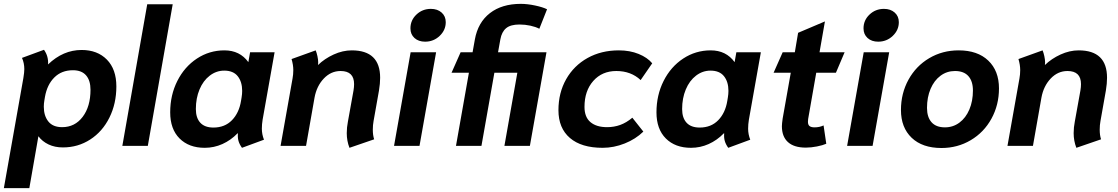

<svg xmlns="http://www.w3.org/2000/svg" viewBox="-40 -756 5796 995"><path d="M81 -351Q86 -381 86 -398Q86 -429 74 -456L188 -498Q212 -464 209 -422Q287 -497 383 -497Q465 -497 514 -447Q563 -397 563 -308Q563 -219 527 -146.5Q491 -74 427.5 -33Q364 8 286 8Q244 8 211.5 -7.5Q179 -23 159 -50L112 219H-20ZM429 -291Q429 -339 406 -365.5Q383 -392 338 -392Q279 -392 241.5 -354.5Q204 -317 193 -254L190 -236Q187 -220 187 -203Q187 -156 210.5 -126.5Q234 -97 282 -97Q348 -97 388.5 -150.5Q429 -204 429 -291Z M723 -734H855L726 0H594Z M842 -174Q842 -263 879 -336.5Q916 -410 980.5 -452.5Q1045 -495 1123 -495Q1203 -495 1247 -434L1256 -485H1383L1321 -136Q1317 -112 1317 -89Q1317 -60 1328 -32L1214 10Q1201 -8 1196 -25.5Q1191 -43 1193 -65H1191Q1156 -29 1112.5 -9.5Q1069 10 1021 10Q939 10 890.5 -38.5Q842 -87 842 -174ZM1209 -233 1212 -251Q1215 -269 1215 -285Q1215 -332 1192 -361Q1169 -390 1122 -390Q1081 -390 1047 -364Q1013 -338 994 -292.5Q975 -247 975 -191Q975 -145 998 -120Q1021 -95 1066 -95Q1125 -95 1162 -133Q1199 -171 1209 -233Z M1757 -66Q1757 -96 1763 -126L1792 -287Q1795 -305 1795 -320Q1795 -388 1725 -388Q1675 -388 1638 -349Q1601 -310 1590 -250L1546 0H1414L1476 -349Q1480 -370 1480 -393Q1480 -419 1471 -450L1596 -495Q1601 -483 1605 -465Q1609 -447 1609 -432Q1609 -423 1608 -419Q1642 -452 1689 -473.5Q1736 -495 1783 -495Q1930 -495 1930 -353Q1930 -323 1924 -287L1896 -129Q1892 -108 1892 -84Q1892 -55 1899 -34L1771 10Q1757 -26 1757 -66Z M2087 -609Q2087 -651 2118 -680.5Q2149 -710 2193 -710Q2227 -710 2248.5 -691Q2270 -672 2270 -641Q2270 -600 2238.5 -570Q2207 -540 2163 -540Q2129 -540 2108 -559Q2087 -578 2087 -609ZM2088 -485H2220L2134 0H2002Z M2706 0H2574L2641 -379H2522L2455 0H2323L2390 -379H2300L2347 -485H2409L2421 -552Q2437 -640 2499 -688Q2561 -736 2659 -736Q2693 -736 2733 -727.5Q2773 -719 2795 -708L2755 -607Q2736 -617 2708.5 -623Q2681 -629 2652 -629Q2606 -629 2583 -610Q2560 -591 2553 -552L2541 -485H2792Z M2854 -185Q2854 -275 2894 -345.5Q2934 -416 3005 -455.5Q3076 -495 3167 -495Q3224 -495 3269.5 -476.5Q3315 -458 3340 -428L3280 -341Q3230 -388 3154 -388Q3080 -388 3034.5 -336.5Q2989 -285 2989 -202Q2989 -149 3020 -123Q3051 -97 3106 -97Q3142 -97 3174 -108.5Q3206 -120 3237 -146L3294 -74Q3254 -35 3197.5 -12.5Q3141 10 3083 10Q2973 10 2913.5 -41Q2854 -92 2854 -185Z M3362 -174Q3362 -263 3399 -336.5Q3436 -410 3500.5 -452.5Q3565 -495 3643 -495Q3723 -495 3767 -434L3776 -485H3903L3841 -136Q3837 -112 3837 -89Q3837 -60 3848 -32L3734 10Q3721 -8 3716 -25.5Q3711 -43 3713 -65H3711Q3676 -29 3632.5 -9.5Q3589 10 3541 10Q3459 10 3410.5 -38.5Q3362 -87 3362 -174ZM3729 -233 3732 -251Q3735 -269 3735 -285Q3735 -332 3712 -361Q3689 -390 3642 -390Q3601 -390 3567 -364Q3533 -338 3514 -292.5Q3495 -247 3495 -191Q3495 -145 3518 -120Q3541 -95 3586 -95Q3645 -95 3682 -133Q3719 -171 3729 -233Z M4012 -102Q4012 -114 4016 -142L4058 -379H3969L4016 -485H4079L4096 -586L4235 -645L4207 -485H4337L4292 -379H4190L4148 -139Q4147 -134 4147 -125Q4147 -109 4155.5 -102.5Q4164 -96 4181 -96Q4207 -96 4228 -106L4242 -11Q4224 -3 4193.5 3Q4163 9 4136 9Q4075 9 4043.5 -19.5Q4012 -48 4012 -102Z M4435 -609Q4435 -651 4466 -680.5Q4497 -710 4541 -710Q4575 -710 4596.5 -691Q4618 -672 4618 -641Q4618 -600 4586.5 -570Q4555 -540 4511 -540Q4477 -540 4456 -559Q4435 -578 4435 -609ZM4436 -485H4568L4482 0H4350Z M4629 -186Q4629 -272 4668 -343Q4707 -414 4775.5 -454.5Q4844 -495 4928 -495Q5026 -495 5081.5 -442Q5137 -389 5137 -298Q5137 -212 5098 -141Q5059 -70 4990.5 -29.5Q4922 11 4839 11Q4740 11 4684.5 -42Q4629 -95 4629 -186ZM5002 -287Q5002 -335 4978.5 -361.5Q4955 -388 4909 -388Q4867 -388 4834 -363.5Q4801 -339 4782.5 -295.5Q4764 -252 4764 -197Q4764 -149 4787.5 -122.5Q4811 -96 4857 -96Q4899 -96 4932 -120.5Q4965 -145 4983.5 -188.5Q5002 -232 5002 -287Z M5524 -66Q5524 -96 5530 -126L5559 -287Q5562 -305 5562 -320Q5562 -388 5492 -388Q5442 -388 5405 -349Q5368 -310 5357 -250L5313 0H5181L5243 -349Q5247 -370 5247 -393Q5247 -419 5238 -450L5363 -495Q5368 -483 5372 -465Q5376 -447 5376 -432Q5376 -423 5375 -419Q5409 -452 5456 -473.5Q5503 -495 5550 -495Q5697 -495 5697 -353Q5697 -323 5691 -287L5663 -129Q5659 -108 5659 -84Q5659 -55 5666 -34L5538 10Q5524 -26 5524 -66Z"/></svg>

Font: Niramit
Style: Bold Italic
Weight: 700
Italic angle: -10°
Designer: Katatrad Aksorn Co.,Ltd.
Foundry: Cadson Demak Co.,Ltd.
Version: Version 1.001; ttfautohint (v1.6)